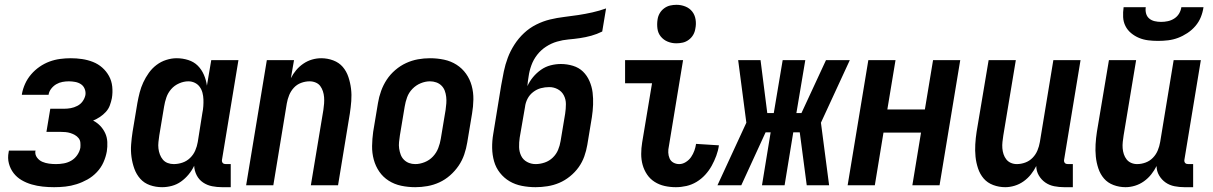

<svg xmlns="http://www.w3.org/2000/svg" viewBox="-20 -770 5040 798"><path d="M205 8Q181 8 157.5 5.5Q134 3 111.5 -3.5Q89 -10 69.5 -21.5Q50 -33 36.5 -50.5Q23 -68 17 -90.5Q11 -113 16 -138L17 -144H128L127 -142Q125 -127 134 -115Q143 -103 156 -97.5Q169 -92 183.5 -90Q198 -88 213 -88Q229 -88 245.5 -91Q262 -94 276.5 -102.5Q291 -111 301 -125.5Q311 -140 314 -156Q315 -167 314 -177.5Q313 -188 306.5 -196Q300 -204 291 -209Q282 -214 272.5 -217Q263 -220 252 -221Q241 -222 230 -222H173L189 -318H246Q260 -318 274 -320.5Q288 -323 301.5 -330Q315 -337 323.5 -349Q332 -361 335 -375Q337 -388 332 -400.5Q327 -413 316.5 -420Q306 -427 292.5 -429.5Q279 -432 266 -432Q253 -432 239.5 -429.5Q226 -427 214 -420Q202 -413 193 -401.5Q184 -390 182 -377V-376H71V-379Q75 -401 84.5 -422Q94 -443 109.5 -461Q125 -479 144.5 -492.5Q164 -506 185.5 -514Q207 -522 229.5 -525Q252 -528 274 -528Q298 -528 321.5 -524.5Q345 -521 366.5 -512.5Q388 -504 405 -489Q422 -474 433 -454Q444 -434 446.5 -410Q449 -386 445 -362Q442 -347 436.5 -332Q431 -317 420 -305Q409 -293 395.5 -284Q382 -275 367 -269Q384 -260 396.5 -247Q409 -234 417 -217Q425 -200 426 -180Q427 -160 424 -141Q420 -118 410 -95.5Q400 -73 382.5 -54.5Q365 -36 343.5 -24Q322 -12 298.5 -4.5Q275 3 251.5 5.5Q228 8 205 8Z M939 8H903Q882 8 861.5 4Q841 0 824 -11.5Q807 -23 797.5 -41.5Q788 -60 787 -81Q778 -62 764 -45Q750 -28 732.5 -15.5Q715 -3 694.5 2.5Q674 8 654 8Q627 8 603 -0.5Q579 -9 563 -27Q547 -45 538.5 -68.5Q530 -92 526.5 -117.5Q523 -143 525 -169.5Q527 -196 531 -222L551 -342Q555 -364 560.5 -385.5Q566 -407 575.5 -427.5Q585 -448 598.5 -467Q612 -486 630.5 -500Q649 -514 671 -521Q693 -528 714 -528Q739 -528 762.5 -520.5Q786 -513 802 -497Q818 -481 827.5 -459Q837 -437 840 -414L858 -520H971L903 -108Q902 -104 902.5 -100Q903 -96 905.5 -93Q908 -90 911.5 -89Q915 -88 919 -88H939ZM702 -88Q720 -88 738 -94Q756 -100 770 -113.5Q784 -127 791.5 -144.5Q799 -162 802 -180L821 -300Q824 -314 825 -328.5Q826 -343 825.5 -357Q825 -371 821.5 -384.5Q818 -398 810 -409Q802 -420 789.5 -426Q777 -432 763 -432Q744 -432 724.5 -423.5Q705 -415 691.5 -399.5Q678 -384 671.5 -365Q665 -346 662 -327L642 -207Q640 -193 638.5 -179.5Q637 -166 638.5 -153Q640 -140 644.5 -128Q649 -116 657 -106.5Q665 -97 677 -92.5Q689 -88 702 -88Z M1003 0 1089 -520H1202L1189 -445Q1198 -463 1211 -478.5Q1224 -494 1241 -505.5Q1258 -517 1277 -522.5Q1296 -528 1315 -528Q1341 -528 1365 -519Q1389 -510 1404.5 -492Q1420 -474 1428 -450Q1436 -426 1439 -401Q1442 -376 1440 -350Q1438 -324 1434 -298L1385 0H1272L1324 -313Q1326 -326 1327 -339.5Q1328 -353 1327 -366Q1326 -379 1322 -391Q1318 -403 1311 -412.5Q1304 -422 1292 -427Q1280 -432 1267 -432Q1249 -432 1231.5 -425.5Q1214 -419 1201.5 -405.5Q1189 -392 1182 -375Q1175 -358 1172 -340L1116 0Z M1706 8Q1676 8 1647.5 2Q1619 -4 1595.5 -19Q1572 -34 1556.5 -56.5Q1541 -79 1533.5 -106.5Q1526 -134 1526.5 -163.5Q1527 -193 1531 -222L1551 -342Q1555 -367 1564 -392Q1573 -417 1587.5 -439Q1602 -461 1623 -479Q1644 -497 1668 -508Q1692 -519 1717 -523.5Q1742 -528 1767 -528Q1797 -528 1825.5 -522Q1854 -516 1877.5 -501Q1901 -486 1917 -463.5Q1933 -441 1940.5 -413.5Q1948 -386 1947.5 -356.5Q1947 -327 1942 -298L1922 -178Q1918 -153 1909.5 -128Q1901 -103 1886 -81Q1871 -59 1850.5 -41Q1830 -23 1806 -12Q1782 -1 1756.5 3.5Q1731 8 1706 8ZM1706 -88Q1725 -88 1745 -96Q1765 -104 1779.5 -119.5Q1794 -135 1801.5 -154.5Q1809 -174 1812 -193L1832 -313Q1834 -327 1835 -340.5Q1836 -354 1834.5 -367.5Q1833 -381 1828.5 -393Q1824 -405 1815 -414Q1806 -423 1793.5 -427.5Q1781 -432 1767 -432Q1748 -432 1728.5 -424Q1709 -416 1694 -400.5Q1679 -385 1672 -365.5Q1665 -346 1662 -327L1642 -207Q1640 -193 1638.5 -179.5Q1637 -166 1639 -152.5Q1641 -139 1645.5 -127Q1650 -115 1659 -106Q1668 -97 1680 -92.5Q1692 -88 1706 -88Z M2206 8Q2177 8 2149 2.5Q2121 -3 2098 -16.5Q2075 -30 2058 -51.5Q2041 -73 2033.5 -99.5Q2026 -126 2025.5 -155Q2025 -184 2030 -213L2063 -415Q2068 -444 2074 -473Q2080 -502 2090.5 -530Q2101 -558 2118 -584.5Q2135 -611 2158 -632.5Q2181 -654 2209 -668Q2237 -682 2266 -689Q2295 -696 2324.5 -699.5Q2354 -703 2383.5 -707.5Q2413 -712 2442 -718.5Q2471 -725 2499 -735L2483 -639Q2461 -628 2437.5 -621.5Q2414 -615 2390 -611.5Q2366 -608 2342.5 -606Q2319 -604 2295 -597Q2271 -590 2249.5 -576Q2228 -562 2212.5 -542Q2197 -522 2188.5 -498.5Q2180 -475 2177 -452Q2175 -442 2174 -432Q2173 -422 2172 -412Q2181 -432 2195.5 -449.5Q2210 -467 2228.5 -480Q2247 -493 2268.5 -498.5Q2290 -504 2311 -504Q2337 -504 2361.5 -496.5Q2386 -489 2403 -472.5Q2420 -456 2430 -433Q2440 -410 2443 -385.5Q2446 -361 2445 -335Q2444 -309 2440 -283L2421 -168Q2417 -144 2408.5 -120Q2400 -96 2385 -75Q2370 -54 2349 -37Q2328 -20 2304.5 -10Q2281 0 2255.5 4Q2230 8 2206 8ZM2206 -88Q2225 -88 2244 -94.5Q2263 -101 2277.5 -115Q2292 -129 2299.5 -147Q2307 -165 2310 -184L2329 -298Q2332 -318 2332 -337.5Q2332 -357 2323.5 -373.5Q2315 -390 2298.5 -399Q2282 -408 2263 -408Q2245 -408 2228 -403.5Q2211 -399 2196 -387.5Q2181 -376 2172.5 -359.5Q2164 -343 2162 -325L2140 -198Q2137 -178 2137.5 -158.5Q2138 -139 2146 -122.5Q2154 -106 2170.5 -97Q2187 -88 2206 -88Z M2789 8Q2765 8 2742.5 3Q2720 -2 2701 -14Q2682 -26 2669.5 -44.5Q2657 -63 2651 -84.5Q2645 -106 2645 -130Q2645 -154 2649 -178L2690 -424H2578V-520H2819L2760 -162Q2757 -149 2757.5 -136Q2758 -123 2763 -111.5Q2768 -100 2779 -94Q2790 -88 2803 -88Q2817 -88 2830.5 -96.5Q2844 -105 2852.5 -117.5Q2861 -130 2866 -144Q2871 -158 2873 -172L2968 -166Q2965 -144 2957 -122.5Q2949 -101 2938 -81Q2927 -61 2911 -43.5Q2895 -26 2875 -14Q2855 -2 2833 3Q2811 8 2789 8ZM2791 -590Q2772 -590 2755 -597Q2738 -604 2726.5 -618Q2715 -632 2712.5 -651Q2710 -670 2713 -689Q2715 -703 2722 -715Q2729 -727 2740.5 -735.5Q2752 -744 2765 -747Q2778 -750 2792 -750Q2811 -750 2828.5 -743Q2846 -736 2857 -722Q2868 -708 2871 -689Q2874 -670 2870 -651Q2868 -637 2861 -625Q2854 -613 2842.5 -604.5Q2831 -596 2818 -593Q2805 -590 2791 -590Z M2962 0 3082 -260 3048 -520H3141L3169 -300H3196L3233 -520H3327L3290 -300H3311L3413 -520H3512L3392 -260L3426 0H3333L3304 -220H3277L3241 0H3147L3183 -220H3162L3061 0Z M3503 0 3589 -520H3702L3668 -315H3824L3858 -520H3971L3885 0H3772L3808 -219H3652L3616 0Z M4439 8H4403Q4382 8 4361.5 4Q4341 0 4324.5 -11.5Q4308 -23 4297.5 -41Q4287 -59 4287 -80Q4278 -62 4265 -45.5Q4252 -29 4234.5 -16.5Q4217 -4 4197 2Q4177 8 4158 8Q4132 8 4108 -1Q4084 -10 4068.5 -28Q4053 -46 4045 -70Q4037 -94 4034.5 -119Q4032 -144 4033.5 -170Q4035 -196 4039 -222L4089 -520H4202L4150 -207Q4148 -194 4146.5 -180.5Q4145 -167 4146 -154Q4147 -141 4151 -129Q4155 -117 4162.5 -107.5Q4170 -98 4181.5 -93Q4193 -88 4206 -88Q4224 -88 4241.5 -94.5Q4259 -101 4272 -114.5Q4285 -128 4292 -145Q4299 -162 4302 -180L4358 -520H4471L4403 -108Q4402 -104 4402.5 -100Q4403 -96 4405.5 -93Q4408 -90 4411.5 -89Q4415 -88 4419 -88H4439Z M4939 8H4903Q4882 8 4861.5 4Q4841 0 4824.5 -11.5Q4808 -23 4797.5 -41Q4787 -59 4787 -80Q4778 -62 4765 -45.5Q4752 -29 4734.5 -16.5Q4717 -4 4697 2Q4677 8 4658 8Q4632 8 4608 -1Q4584 -10 4568.5 -28Q4553 -46 4545 -70Q4537 -94 4534.5 -119Q4532 -144 4533.5 -170Q4535 -196 4539 -222L4589 -520H4702L4650 -207Q4648 -194 4646.5 -180.5Q4645 -167 4646 -154Q4647 -141 4651 -129Q4655 -117 4662.5 -107.5Q4670 -98 4681.5 -93Q4693 -88 4706 -88Q4724 -88 4741.5 -94.5Q4759 -101 4772 -114.5Q4785 -128 4792 -145Q4799 -162 4802 -180L4858 -520H4971L4903 -108Q4902 -104 4902.5 -100Q4903 -96 4905.5 -93Q4908 -90 4911.5 -89Q4915 -88 4919 -88H4939ZM4793 -600Q4772 -600 4752 -602.5Q4732 -605 4714 -612.5Q4696 -620 4681 -632.5Q4666 -645 4657.5 -662Q4649 -679 4648 -699Q4647 -719 4650 -740H4742Q4740 -726 4743.5 -713.5Q4747 -701 4756.5 -693Q4766 -685 4779 -682Q4792 -679 4806 -679Q4820 -679 4834 -682Q4848 -685 4860.5 -693Q4873 -701 4880.5 -713.5Q4888 -726 4890 -740H4982Q4979 -719 4971 -699Q4963 -679 4948.5 -662Q4934 -645 4915 -632.5Q4896 -620 4876 -612.5Q4856 -605 4835 -602.5Q4814 -600 4793 -600Z"/></svg>

Font: Iosevka
Style: Bold Italic
Weight: 700
Italic angle: -9°
Monospace: yes
Designer: Belleve Invis
Foundry: Belleve Invis
Version: Version 32.5.0; ttfautohint (v1.8.4)